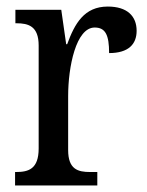

<svg xmlns="http://www.w3.org/2000/svg" viewBox="-20 -566 449 586"><path d="M26 0H277V-41H255C218 -41 188 -49 188 -108V-273C188 -362 212 -482 269 -482C302 -482 313 -459 313 -404C372 -404 397 -431 397 -472C397 -517 368 -546 309 -546C237 -546 208 -494 185 -431H182L167 -536H27V-495H30C67 -495 98 -486 98 -427V-113C98 -50 67 -41 29 -41H26Z"/></svg>

Font: Noto Serif Lao Cond
Style: Regular
Weight: 400
Width: 3
Designer: Monotype Design Team
Foundry: Monotype Imaging Inc.
Version: Version 2.004